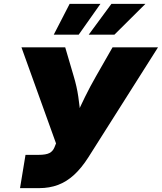

<svg xmlns="http://www.w3.org/2000/svg" viewBox="-20 -972 836 992"><path d="M83.5 0 111.8 -171.9H178.7Q217.8 -171.9 235.6 -181.4Q253.4 -190.9 261.2 -210.4L269.5 -231L90.8 -727.5H316.9L360.8 -578.1Q377 -524.4 384.5 -472.7Q392.1 -420.9 395.5 -375.2Q398.9 -329.6 400.9 -294.4H338.9Q354.5 -329.6 374.3 -374.8Q394 -419.9 419.4 -471.7Q444.8 -523.4 476.1 -578.1L561.5 -727.5H796.4L436.5 -159.2Q401.4 -104 362.8 -68.6Q324.2 -33.2 279.8 -16.6Q235.4 0 182.6 0ZM386.7 -793H257.8L339.8 -952.1H499ZM571.3 -793H438.5L555.7 -952.1H731.4Z"/></svg>

Font: Inter 20pt Black
Style: Italic
Weight: 900
Italic angle: -9.3988°
Version: Version 4.001;git-66647c0bb